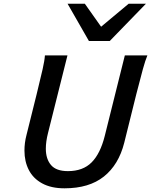

<svg xmlns="http://www.w3.org/2000/svg" viewBox="-20 -999 811 1031"><path d="M711.9 -493.2 647 -231.9Q617.2 -114.3 537.8 -51Q458.5 12.2 326.2 12.2Q254.9 12.2 206.5 -14.2Q158.2 -40.5 134.8 -86.2Q111.3 -131.8 111.3 -190.4Q111.3 -231.9 122.1 -273.4L176.8 -493.2Q198.2 -580.1 209 -627.9Q219.7 -675.8 221.2 -701.7H342.3L237.8 -284.7Q226.1 -238.8 226.1 -200.7Q226.1 -145.5 253.9 -112.8Q281.7 -80.1 344.7 -80.1Q425.3 -80.1 471.9 -127Q518.6 -173.8 542.5 -269L650.4 -701.7H771.5Q760.3 -675.3 747.1 -627.4Q733.9 -579.6 711.9 -493.2ZM763.7 -979 569.3 -778.8H457.5L342.8 -979H435.5L522.9 -855.5L670.9 -979Z"/></svg>

Font: Lesson One Medium
Style: Italic
Weight: 500
Italic angle: -14°
Designer: But Ko, Victor Gaultney, Annie Olsen, Julie Remington, Don Collingsworth, Eric Hays, Becca Hirsbrunner
Version: Version 1.100